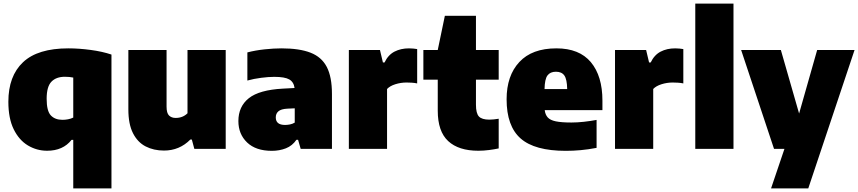

<svg xmlns="http://www.w3.org/2000/svg" viewBox="-20 -828 4774 1068"><path d="M387.5 220V-50H378Q330.5 10.5 242 10.5Q184.5 10.5 135.2 -19Q86 -48.5 56.2 -109Q26.5 -169.5 26.5 -262Q26.5 -405 108.2 -482Q190 -559 360 -559Q419.5 -559 484.5 -550.2Q549.5 -541.5 600 -524.5V220ZM327.5 -161.5Q343 -161.5 358.8 -164.5Q374.5 -167.5 387.5 -174V-396.5Q378 -398.5 366 -399.8Q354 -401 341 -401Q292.5 -401 266 -373.5Q239.5 -346 239.5 -278.5Q239.5 -210.5 262.8 -186Q286 -161.5 327.5 -161.5Z M892 9.5Q835 9.5 790.2 -13.5Q745.5 -36.5 719.8 -87Q694 -137.5 694 -219.5V-550H906.5V-235Q906.5 -199 920.2 -185.5Q934 -172 957 -172Q997 -172 1023 -198V-550H1235.5V0H1061L1047 -52H1039Q978.5 9.5 892 9.5Z M1492 11Q1403 11 1354.5 -35.5Q1306 -82 1306 -154.5Q1306 -235.5 1364.2 -281.8Q1422.5 -328 1553.5 -335L1618.5 -338.5Q1614 -372 1589 -386.2Q1564 -400.5 1505.5 -400.5Q1473.5 -400.5 1432.8 -395.2Q1392 -390 1356 -380V-536.5Q1400.5 -548 1451.5 -553.5Q1502.5 -559 1546 -559Q1645.5 -559 1707.2 -535Q1769 -511 1797.8 -455.5Q1826.5 -400 1826.5 -305V0H1652.5L1638 -50.5H1629Q1606 -17 1570.2 -3Q1534.5 11 1492 11ZM1514 -175Q1514 -133 1565.5 -133Q1578.5 -133 1592.8 -135.8Q1607 -138.5 1619.5 -146V-225.5L1577 -223.5Q1543.5 -221.5 1528.8 -209Q1514 -196.5 1514 -175Z M1920.5 0V-550H2093.5L2110 -480.5H2119Q2139 -522.5 2174.2 -540.8Q2209.5 -559 2255 -559Q2267 -559 2279.2 -557.8Q2291.5 -556.5 2300.5 -555V-364Q2286.5 -367 2270.5 -368Q2254.5 -369 2241.5 -369Q2209.5 -369 2179.2 -359.5Q2149 -350 2133 -333V0Z M2641 10.5Q2531 10.5 2473 -43.2Q2415 -97 2415 -212.5V-385H2335V-550H2415L2454.5 -740H2627.5V-550H2754V-385H2627.5V-245.5Q2627.5 -197.5 2644 -180Q2660.5 -162.5 2702 -162.5Q2713.5 -162.5 2726 -163.8Q2738.5 -165 2754 -167.5V-2.5Q2731.5 2.5 2700.8 6.5Q2670 10.5 2641 10.5Z M3127.5 11Q2954 11 2876 -57.8Q2798 -126.5 2798 -275.5Q2798 -407 2868.8 -483Q2939.5 -559 3075 -559Q3202.5 -559 3266.8 -482Q3331 -405 3331 -268.5V-215.5H3010Q3013 -190 3026.8 -174.8Q3040.5 -159.5 3071.8 -153Q3103 -146.5 3158.5 -146.5Q3191 -146.5 3227.5 -150.5Q3264 -154.5 3298.5 -161V-5.5Q3251.5 3.5 3210 7.2Q3168.5 11 3127.5 11ZM3072.5 -429Q3040.5 -429 3025.2 -408.2Q3010 -387.5 3009 -332.5H3135Q3134 -387 3119.2 -408Q3104.5 -429 3072.5 -429Z M3401 0V-550H3574L3590.5 -480.5H3599.5Q3619.5 -522.5 3654.8 -540.8Q3690 -559 3735.5 -559Q3747.5 -559 3759.8 -557.8Q3772 -556.5 3781 -555V-364Q3767 -367 3751 -368Q3735 -369 3722 -369Q3690 -369 3659.8 -359.5Q3629.5 -350 3613.5 -333V0Z M3847.5 0V-808H4060V0Z M4285.5 0 4102.5 -550H4323.5L4425 -196.5L4525.5 -550H4733.5L4476 220H4269L4343.5 0Z"/></svg>

Font: Encode Sans Black
Style: Regular
Weight: 900
Designer: Multiple Designers
Foundry: Impallari Type
Version: Version 3.002; ttfautohint (v1.8.3) -l 8 -r 50 -G 200 -x 14 